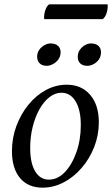

<svg xmlns="http://www.w3.org/2000/svg" viewBox="-20 -852 516 884"><path d="M176 12Q109 12 72 -32.5Q35 -77 35 -156Q35 -217 55.5 -272Q76 -327 111 -370Q146 -413 191.5 -437.5Q237 -462 287 -462Q355 -462 395 -415.5Q435 -369 435 -289Q435 -230 414 -176Q393 -122 356.5 -79.5Q320 -37 273.5 -12.5Q227 12 176 12ZM205 -25Q245 -25 278 -59Q311 -93 331.5 -150.5Q352 -208 352 -276Q352 -346 328 -385.5Q304 -425 263 -425Q234 -425 208 -405Q182 -385 162 -349.5Q142 -314 130.5 -268Q119 -222 119 -171Q119 -101 142 -63Q165 -25 205 -25ZM382 -549Q360 -549 349 -560.5Q338 -572 338 -590Q338 -609 348 -623Q358 -637 372 -644.5Q386 -652 398 -652Q421 -652 433 -641Q445 -630 445 -611Q445 -592 435 -578Q425 -564 410.5 -556.5Q396 -549 382 -549ZM195 -549Q174 -549 162.5 -560.5Q151 -572 151 -591Q151 -609 161 -623Q171 -637 185.5 -644.5Q200 -652 212 -652Q235 -652 247 -641Q259 -630 259 -611Q259 -593 249 -579Q239 -565 224 -557Q209 -549 195 -549ZM453 -764H184Q183 -766 183 -772Q183 -790 189.5 -807.5Q196 -825 206 -832H475Q475 -831 475.5 -829Q476 -827 476 -825Q476 -807 470 -789.5Q464 -772 453 -764Z"/></svg>

Font: Petrona
Style: Italic
Weight: 400
Italic angle: -9°
Designer: Ringo R. Seeber
Foundry: Ringo R. Seeber
Version: Version 2.001; ttfautohint (v1.8.3)